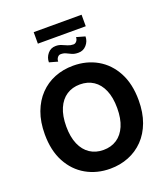

<svg xmlns="http://www.w3.org/2000/svg" viewBox="-182 -1172 1147 1309"><g transform="rotate(-20 391.0 -517.0)"><path d="M391 9.8Q294.4 9.8 217.1 -34.2Q139.8 -78.1 95 -161.6Q50.2 -245 50.2 -363.3Q50.2 -452.6 76 -522.2Q101.9 -591.7 148 -639.6Q194.1 -687.6 256.2 -712.5Q318.3 -737.3 391 -737.3Q487.8 -737.3 564.7 -693.5Q641.7 -649.7 686.6 -566Q731.4 -482.3 731.4 -363.3Q731.4 -274.2 705.7 -204.8Q680 -135.4 633.7 -87.6Q587.4 -39.9 525.4 -15.1Q463.5 9.8 391 9.8ZM391 -126.2Q447 -126.2 488.4 -153.5Q529.9 -180.8 552.7 -233.7Q575.6 -286.6 575.6 -363.3Q575.6 -440.4 552.7 -493.6Q529.9 -546.8 488.4 -574.1Q447 -601.4 391 -601.4Q335.4 -601.4 293.8 -574.1Q252.2 -546.8 229.2 -493.6Q206.1 -440.4 206.1 -363.3Q206.1 -286.6 229.2 -233.7Q252.2 -180.8 293.8 -153.5Q335.4 -126.2 391 -126.2ZM477.1 -913.5 539.5 -895.9Q539.5 -861.1 516 -834.2Q492.5 -807.3 456.4 -807.6Q429.7 -807.6 411.3 -815.7Q393 -823.8 376.6 -832.1Q360.3 -840.3 338.5 -840Q324.7 -840.1 315.1 -827.5Q305.5 -814.9 305.7 -797.9L244.5 -815Q244.2 -849.6 266.9 -877Q289.6 -904.3 325.6 -904.1Q347.6 -904.3 366.5 -896.3Q385.4 -888.3 404.2 -880.4Q422.9 -872.5 443.6 -872.5Q456.9 -872.2 467 -884.1Q477.1 -896 477.1 -913.5ZM564.8 -1043.9V-960.4H217.4V-1043.9Z"/></g></svg>

Font: Inter V
Style: 
Weight: 400
Designer: Rasmus Andersson
Foundry: rsms
Version: Version 4.000;git-a3f224843